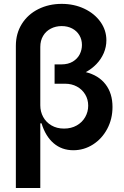

<svg xmlns="http://www.w3.org/2000/svg" viewBox="-20 -757 633 982"><path d="M524.1 -551.1Q524.1 -517 510.7 -485.6Q497.2 -454.2 473.2 -429.3Q449.2 -404.5 418.7 -388.1Q484.4 -371.8 519.9 -325.6Q555.4 -279.5 555.4 -209.9Q555.4 -148.4 528.4 -97.8Q501.4 -47.2 455.4 -17.9Q409.4 11.4 355.1 11.4Q296.2 11.4 254.4 -24.3Q212.7 -60 192.5 -126.1H186.1V204.5H61.1V-522.7Q61.1 -585.9 91.8 -634.8Q122.5 -683.6 176.1 -710.4Q229.8 -737.2 295.5 -737.2Q359 -737.2 411.4 -712.4Q463.8 -687.5 494 -644.9Q524.1 -602.3 524.1 -551.1ZM259.2 -328.8V-427.6H293.3Q328.5 -427.6 352.5 -442.1Q376.4 -456.7 387.8 -479.4Q399.1 -502.1 399.1 -527Q399.1 -554.7 386 -576.7Q372.9 -598.7 349.3 -611.2Q325.6 -623.6 295.5 -623.6Q264.9 -623.6 239.9 -610.6Q214.8 -597.7 200.5 -573.5Q186.1 -549.4 186.1 -517V-218Q186.1 -186.1 200.8 -158.9Q215.6 -131.7 243.1 -115.6Q270.6 -99.4 307.5 -99.4Q344.5 -99.4 372.5 -115.4Q400.6 -131.4 415.8 -158.2Q431.1 -185 431.1 -216.6Q431.1 -248.6 415.7 -274.1Q400.2 -299.7 373.4 -314.3Q346.6 -328.8 313.2 -328.8Z"/></svg>

Font: Riot Sans
Style: Bold
Weight: 600
Designer: Rasmus Andersson
Foundry: rsms
Version: Version 4.001